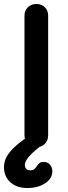

<svg xmlns="http://www.w3.org/2000/svg" viewBox="-43 -730 342 965"><path d="M140 10Q114 10 97 -7Q80 -24 80 -50V-651Q80 -677 97 -693.5Q114 -710 140 -710Q166 -710 182.5 -693.5Q199 -677 199 -651V-50Q199 -24 182.5 -7Q166 10 140 10ZM94 215Q41 215 9 186Q-23 157 -23 110Q-23 85 -11.5 62Q0 39 23.5 15.5Q47 -8 84 -34L174 -6Q125 31 104 55.5Q83 80 82 96Q81 109 88 117.5Q95 126 108 126Q124 126 131 118.5Q138 111 144 102Q149 95 156.5 89Q164 83 179 84Q196 84 208 97.5Q220 111 220 132Q220 167 184 191Q148 215 94 215Z"/></svg>

Font: National Park SemiBold
Style: Regular
Weight: 600
Designer: Andrea Herstowski, Ben Hoepner
Version: Version 1.009